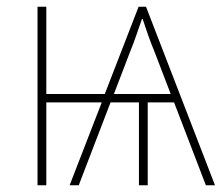

<svg xmlns="http://www.w3.org/2000/svg" viewBox="-20 -548 662 568"><path d="M412 -528 616 0H589L495 -245H417V0H391V-245H307L213 0H186L281 -245H117V0H91V-528H117V-270H290L390 -528ZM400 -492Q391 -467 383.5 -444.5Q376 -422 363 -390L317 -270H485L439 -390Q426 -422 418 -444.5Q410 -467 402 -492Z"/></svg>

Font: Noto Sans Thin
Style: Regular
Weight: 100
Designer: Monotype Design Team
Foundry: Monotype Imaging Inc.
Version: Version 2.007